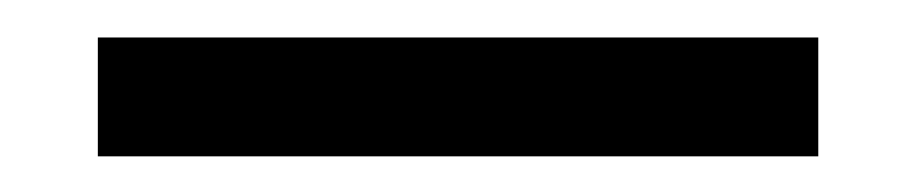

<svg xmlns="http://www.w3.org/2000/svg" viewBox="-20 58 501 105"><path d="M427.5 78.5V143.5H33.5V78.5Z"/></svg>

Font: LatoLatin Medium
Style: Regular
Weight: 500
Designer: Lukasz Dziedzic with Adam Twardoch and Botio Nikoltchev
Foundry: tyPoland Lukasz Dziedzic
Version: Version 2.015; 2015-08-06; http://www.latofonts.com/